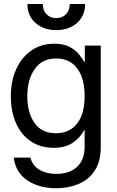

<svg xmlns="http://www.w3.org/2000/svg" viewBox="-20 -748 596 978"><path d="M266.6 210.9Q179.7 210.9 119.6 170.9Q59.6 130.9 49.8 54.7H134.8Q146 96.2 181.4 116.9Q216.8 137.7 266.6 137.7Q334 137.7 372.6 101.8Q411.1 65.9 411.1 0V-85H409.2Q385.7 -43.5 348.4 -19.3Q311 4.9 253.9 4.9Q185.1 4.9 136.2 -28.6Q87.4 -62 61.3 -121.3Q35.2 -180.7 35.2 -258.8Q35.2 -335.9 62.7 -396.2Q90.3 -456.5 140.1 -491Q189.9 -525.4 255.9 -525.4Q304.2 -525.4 334.7 -509Q365.2 -492.7 382.6 -470.7Q399.9 -448.7 409.2 -432.6H412.1V-515.6H493.2V0Q493.2 76.2 461.7 122.6Q430.2 168.9 378.4 189.9Q326.7 210.9 266.6 210.9ZM264.6 -69.3Q334.5 -69.3 372.8 -118.7Q411.1 -168 411.1 -257.8Q411.1 -349.6 373 -399.9Q335 -450.2 266.6 -450.2Q194.3 -450.2 156.7 -396.2Q119.1 -342.3 119.1 -257.8Q119.1 -173.8 155.8 -121.6Q192.4 -69.3 264.6 -69.3ZM266.6 -594.7Q201.2 -594.7 160.4 -631.6Q119.6 -668.5 119.6 -727.5H197.8Q197.8 -695.8 216.8 -675.8Q235.8 -655.8 266.6 -655.8Q297.4 -655.8 316.4 -675.8Q335.4 -695.8 335.4 -727.5H413.6Q413.6 -668.5 372.8 -631.6Q332 -594.7 266.6 -594.7Z"/></svg>

Font: Inter Display
Style: Regular
Weight: 400
Designer: Rasmus Andersson
Foundry: rsms
Version: Version 4.000;git-37864ae